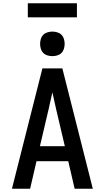

<svg xmlns="http://www.w3.org/2000/svg" viewBox="-20 -1153 640 1173"><path d="M53 0 177 -490 239 -735H361L547 0H436L397 -168H203L164 0ZM376 -260 322 -490Q317 -515 311 -539.5Q305 -564 300 -589Q295 -564 289 -539.5Q283 -515 278 -490L224 -260ZM300 -810Q285 -810 270 -814.5Q255 -819 244.5 -829.5Q234 -840 229.5 -855Q225 -870 225 -885Q225 -900 229.5 -915Q234 -930 244.5 -940.5Q255 -951 270 -955.5Q285 -960 300 -960Q315 -960 330 -955.5Q345 -951 355.5 -940.5Q366 -930 370.5 -915Q375 -900 375 -885Q375 -870 370.5 -855Q366 -840 355.5 -829.5Q345 -819 330 -814.5Q315 -810 300 -810ZM150 -1047V-1133H450V-1047Z"/></svg>

Font: Iosevka Custom SmBdEx
Style: Regular
Weight: 600
Width: 7
Monospace: yes
Designer: Belleve Invis
Foundry: Belleve Invis
Version: Version 11.2.4; ttfautohint (v1.8.4)